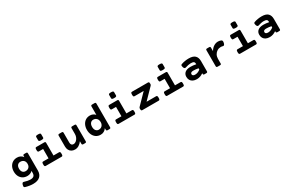

<svg xmlns="http://www.w3.org/2000/svg" viewBox="198 -2284 6200 4103"><g transform="rotate(-30 3298.0 -233.0)"><path d="M410.6 -391.1V-420.4Q410.6 -437 417.7 -444.1Q424.8 -451.2 441.4 -451.2H487.3Q503.9 -451.2 511 -444.1Q518.1 -437 518.1 -420.4V-0.5Q518.1 95.2 460.7 147.7Q403.3 200.2 289.1 200.2Q247.1 200.2 197.3 192.1Q147.5 184.1 102.1 169.9Q78.6 162.6 78.6 136.2Q78.6 124.5 85 102.1Q92.3 79.1 101.3 68.8Q110.4 58.6 122.6 58.6Q128.9 58.6 134.3 60.5Q227.5 89.4 284.2 89.4Q343.3 89.4 369.6 64.7Q396 40 396 -10.3V-60.1Q371.1 -35.2 338.4 -22Q305.7 -8.8 267.6 -8.8Q205.1 -8.8 158 -37.6Q110.8 -66.4 85.4 -117.4Q60.1 -168.5 60.1 -232.9Q60.1 -298.8 85.4 -350.8Q110.8 -402.8 158 -432.4Q205.1 -461.9 267.6 -461.9Q312.5 -461.9 349.1 -443.6Q385.7 -425.3 410.6 -391.1ZM188 -232.9Q188 -177.7 214.8 -147.5Q241.7 -117.2 287.1 -117.2Q318.4 -117.2 344 -130.1Q369.6 -143.1 384.5 -169.2Q399.4 -195.3 399.4 -232.9Q399.4 -270.5 384.5 -296.6Q369.6 -322.8 344 -335.7Q318.4 -348.6 287.1 -348.6Q241.7 -348.6 214.8 -318.4Q188 -288.1 188 -232.9Z M967.3 -634.8V-554.7Q967.3 -538.1 954.3 -531Q941.4 -523.9 907.2 -523.9Q873 -523.9 859.1 -531Q845.2 -538.1 845.2 -554.7V-634.8Q845.2 -651.9 857.9 -658.7Q870.6 -665.5 904.8 -665.5Q939.5 -665.5 953.4 -658.4Q967.3 -651.4 967.3 -634.8ZM967.3 -420.4V-109.9H1104.5Q1121.6 -109.9 1128.4 -98.4Q1135.3 -86.9 1135.3 -54.7Q1135.3 -22.5 1128.4 -11.2Q1121.6 0 1104.5 0H711.9Q694.8 0 688 -11.2Q681.2 -22.5 681.2 -54.7Q681.2 -86.9 688 -98.4Q694.8 -109.9 711.9 -109.9H845.2V-341.3H741.2Q724.1 -341.3 717.3 -352.5Q710.4 -363.8 710.4 -396Q710.4 -428.2 717.3 -439.7Q724.1 -451.2 741.2 -451.2H936.5Q953.1 -451.2 960.2 -444.1Q967.3 -437 967.3 -420.4Z M1715.8 -420.4V-30.8Q1715.8 -14.2 1708.7 -7.1Q1701.7 0 1685.1 0H1639.2Q1622.6 0 1615.5 -7.1Q1608.4 -14.2 1608.4 -30.8V-91.8Q1574.2 -43.5 1529.3 -16.4Q1484.4 10.7 1432.6 10.7Q1384.8 10.7 1349.1 -9.8Q1313.5 -30.3 1294.4 -67.4Q1275.4 -104.5 1275.4 -153.3V-420.4Q1275.4 -437 1282.5 -444.1Q1289.6 -451.2 1306.2 -451.2H1366.7Q1383.3 -451.2 1390.4 -444.1Q1397.5 -437 1397.5 -420.4V-182.1Q1397.5 -105 1464.4 -105Q1495.6 -105 1525.6 -128.9Q1555.7 -152.8 1574.7 -192.4Q1593.8 -231.9 1593.8 -276.4V-420.4Q1593.8 -437 1600.8 -444.1Q1607.9 -451.2 1624.5 -451.2H1685.1Q1701.7 -451.2 1708.7 -444.1Q1715.8 -437 1715.8 -420.4Z M2316.9 -609.9V-30.8Q2316.9 -14.2 2309.8 -7.1Q2302.7 0 2286.1 0H2240.2Q2223.6 0 2216.6 -7.1Q2209.5 -14.2 2209.5 -30.8V-66.9Q2185.1 -30.3 2148.2 -9.8Q2111.3 10.7 2066.4 10.7Q2002.4 10.7 1955.6 -20.5Q1908.7 -51.8 1883.8 -105.5Q1858.9 -159.2 1858.9 -225.6Q1858.9 -292 1883.8 -345.7Q1908.7 -399.4 1955.6 -430.7Q2002.4 -461.9 2066.4 -461.9Q2104.5 -461.9 2137.2 -447Q2169.9 -432.1 2194.8 -404.3V-609.9Q2194.8 -626.5 2201.9 -633.5Q2209 -640.6 2225.6 -640.6H2286.1Q2302.7 -640.6 2309.8 -633.5Q2316.9 -626.5 2316.9 -609.9ZM1986.8 -225.6Q1986.8 -168.9 2013.4 -135.7Q2040 -102.5 2085.9 -102.5Q2117.2 -102.5 2142.6 -116.9Q2168 -131.3 2183.1 -159.2Q2198.2 -187 2198.2 -225.6Q2198.2 -264.2 2183.1 -292Q2168 -319.8 2142.6 -334.2Q2117.2 -348.6 2085.9 -348.6Q2040 -348.6 2013.4 -315.4Q1986.8 -282.2 1986.8 -225.6Z M2766.1 -634.8V-554.7Q2766.1 -538.1 2753.2 -531Q2740.2 -523.9 2706.1 -523.9Q2671.9 -523.9 2658 -531Q2644 -538.1 2644 -554.7V-634.8Q2644 -651.9 2656.7 -658.7Q2669.4 -665.5 2703.6 -665.5Q2738.3 -665.5 2752.2 -658.4Q2766.1 -651.4 2766.1 -634.8ZM2766.1 -420.4V-109.9H2903.3Q2920.4 -109.9 2927.2 -98.4Q2934.1 -86.9 2934.1 -54.7Q2934.1 -22.5 2927.2 -11.2Q2920.4 0 2903.3 0H2510.7Q2493.7 0 2486.8 -11.2Q2480 -22.5 2480 -54.7Q2480 -86.9 2486.8 -98.4Q2493.7 -109.9 2510.7 -109.9H2644V-341.3H2540Q2522.9 -341.3 2516.1 -352.5Q2509.3 -363.8 2509.3 -396Q2509.3 -428.2 2516.1 -439.7Q2522.9 -451.2 2540 -451.2H2735.4Q2752 -451.2 2759 -444.1Q2766.1 -437 2766.1 -420.4Z M3530.3 -55.2Q3530.3 -22.9 3523.4 -11.5Q3516.6 0 3499.5 0H3096.2Q3084.5 0 3078.1 -3.9Q3071.8 -7.8 3068.6 -18.6Q3065.4 -29.3 3065.4 -49.8Q3065.4 -63 3068.8 -71.8Q3072.3 -80.6 3081.1 -89.8L3326.7 -341.3H3101.1Q3084 -341.3 3077.1 -352.5Q3070.3 -363.8 3070.3 -396Q3070.3 -428.2 3077.1 -439.7Q3084 -451.2 3101.1 -451.2H3494.6Q3506.3 -451.2 3512.7 -447.3Q3519 -443.4 3522.2 -432.6Q3525.4 -421.9 3525.4 -401.4Q3525.4 -388.2 3522 -379.4Q3518.6 -370.6 3509.8 -361.3L3264.2 -109.9H3499.5Q3516.6 -109.9 3523.4 -98.6Q3530.3 -87.4 3530.3 -55.2Z M3965.3 -634.8V-554.7Q3965.3 -538.1 3952.4 -531Q3939.5 -523.9 3905.3 -523.9Q3871.1 -523.9 3857.2 -531Q3843.3 -538.1 3843.3 -554.7V-634.8Q3843.3 -651.9 3856 -658.7Q3868.7 -665.5 3902.8 -665.5Q3937.5 -665.5 3951.4 -658.4Q3965.3 -651.4 3965.3 -634.8ZM3965.3 -420.4V-109.9H4102.5Q4119.6 -109.9 4126.5 -98.4Q4133.3 -86.9 4133.3 -54.7Q4133.3 -22.5 4126.5 -11.2Q4119.6 0 4102.5 0H3710Q3692.9 0 3686 -11.2Q3679.2 -22.5 3679.2 -54.7Q3679.2 -86.9 3686 -98.4Q3692.9 -109.9 3710 -109.9H3843.3V-341.3H3739.3Q3722.2 -341.3 3715.3 -352.5Q3708.5 -363.8 3708.5 -396Q3708.5 -428.2 3715.3 -439.7Q3722.2 -451.2 3739.3 -451.2H3934.6Q3951.2 -451.2 3958.3 -444.1Q3965.3 -437 3965.3 -420.4Z M4706.5 -282.7V-30.8Q4706.5 -14.2 4699.5 -7.1Q4692.4 0 4675.8 0H4629.9Q4613.3 0 4606.2 -7.1Q4599.1 -14.2 4599.1 -30.8V-43.5Q4522.9 10.7 4440.4 10.7Q4385.7 10.7 4346.4 -8.1Q4307.1 -26.9 4286.4 -61.8Q4265.6 -96.7 4265.6 -144Q4265.6 -212.4 4313.2 -250Q4360.8 -287.6 4446.3 -287.6Q4511.2 -287.6 4584.5 -272.9V-287.1Q4584.5 -319.8 4564 -335.4Q4543.5 -351.1 4491.7 -351.1Q4462.9 -351.1 4427.5 -344Q4392.1 -336.9 4357.4 -325.2Q4349.1 -322.8 4343.3 -322.8Q4331.1 -322.8 4321.5 -331.8Q4312 -340.8 4304.2 -362.3Q4296.9 -383.3 4296.9 -397.5Q4296.9 -422.4 4319.3 -430.7Q4362.8 -446.3 4411.6 -454.1Q4460.4 -461.9 4503.4 -461.9Q4610.8 -461.9 4658.7 -415.5Q4706.5 -369.1 4706.5 -282.7ZM4456.1 -92.3Q4489.7 -92.3 4522.7 -105.7Q4555.7 -119.1 4584.5 -142.6V-173.8Q4520 -187 4458.5 -187Q4424.3 -187 4406.5 -174.8Q4388.7 -162.6 4388.7 -139.2Q4388.7 -116.2 4406 -104.2Q4423.3 -92.3 4456.1 -92.3Z M5299.8 -447.3Q5326.2 -437 5326.2 -404.8Q5326.2 -392.6 5322.3 -374.5Q5310.1 -321.8 5282.2 -321.8Q5277.3 -321.8 5272.9 -323.2Q5246.6 -331.1 5220.2 -331.1Q5172.4 -331.1 5132.1 -306.6Q5091.8 -282.2 5068.1 -239Q5044.4 -195.8 5044.4 -141.6V-30.8Q5044.4 -14.2 5037.4 -7.1Q5030.3 0 5013.7 0H4953.1Q4936.5 0 4929.4 -7.1Q4922.4 -14.2 4922.4 -30.8V-420.4Q4922.4 -437 4929.4 -444.1Q4936.5 -451.2 4953.1 -451.2H5003.9Q5020.5 -451.2 5027.6 -444.1Q5034.7 -437 5034.7 -420.4V-336.9Q5068.4 -395.5 5118.9 -428.7Q5169.4 -461.9 5226.6 -461.9Q5263.2 -461.9 5299.8 -447.3Z M5764.2 -634.8V-554.7Q5764.2 -538.1 5751.2 -531Q5738.3 -523.9 5704.1 -523.9Q5669.9 -523.9 5656 -531Q5642.1 -538.1 5642.1 -554.7V-634.8Q5642.1 -651.9 5654.8 -658.7Q5667.5 -665.5 5701.7 -665.5Q5736.3 -665.5 5750.2 -658.4Q5764.2 -651.4 5764.2 -634.8ZM5764.2 -420.4V-109.9H5901.4Q5918.5 -109.9 5925.3 -98.4Q5932.1 -86.9 5932.1 -54.7Q5932.1 -22.5 5925.3 -11.2Q5918.5 0 5901.4 0H5508.8Q5491.7 0 5484.9 -11.2Q5478 -22.5 5478 -54.7Q5478 -86.9 5484.9 -98.4Q5491.7 -109.9 5508.8 -109.9H5642.1V-341.3H5538.1Q5521 -341.3 5514.2 -352.5Q5507.3 -363.8 5507.3 -396Q5507.3 -428.2 5514.2 -439.7Q5521 -451.2 5538.1 -451.2H5733.4Q5750 -451.2 5757.1 -444.1Q5764.2 -437 5764.2 -420.4Z M6505.4 -282.7V-30.8Q6505.4 -14.2 6498.3 -7.1Q6491.2 0 6474.6 0H6428.7Q6412.1 0 6405 -7.1Q6397.9 -14.2 6397.9 -30.8V-43.5Q6321.8 10.7 6239.3 10.7Q6184.6 10.7 6145.3 -8.1Q6106 -26.9 6085.2 -61.8Q6064.5 -96.7 6064.5 -144Q6064.5 -212.4 6112.1 -250Q6159.7 -287.6 6245.1 -287.6Q6310.1 -287.6 6383.3 -272.9V-287.1Q6383.3 -319.8 6362.8 -335.4Q6342.3 -351.1 6290.5 -351.1Q6261.7 -351.1 6226.3 -344Q6190.9 -336.9 6156.2 -325.2Q6147.9 -322.8 6142.1 -322.8Q6129.9 -322.8 6120.4 -331.8Q6110.8 -340.8 6103 -362.3Q6095.7 -383.3 6095.7 -397.5Q6095.7 -422.4 6118.2 -430.7Q6161.6 -446.3 6210.4 -454.1Q6259.3 -461.9 6302.2 -461.9Q6409.7 -461.9 6457.5 -415.5Q6505.4 -369.1 6505.4 -282.7ZM6254.9 -92.3Q6288.6 -92.3 6321.5 -105.7Q6354.5 -119.1 6383.3 -142.6V-173.8Q6318.8 -187 6257.3 -187Q6223.1 -187 6205.3 -174.8Q6187.5 -162.6 6187.5 -139.2Q6187.5 -116.2 6204.8 -104.2Q6222.2 -92.3 6254.9 -92.3Z"/></g></svg>

Font: Courier Prime Sans
Style: Bold
Weight: 700
Designer: Alan Dague-Greene
Foundry: Quote-Unquote Apps
Version: Version 3.020